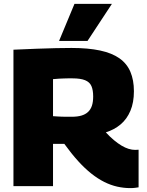

<svg xmlns="http://www.w3.org/2000/svg" viewBox="-20 -955 756 985"><path d="M648 10Q615 10 581.5 2.5Q548 -5 515 -21.5Q482 -38 448.5 -64.5Q415 -91 380.5 -129Q346 -167 310 -217Q306 -217 299 -217Q292 -217 286 -217Q278 -217 269.5 -217Q261 -217 252 -217V0H49V-700Q114 -703 168 -705Q222 -707 267 -708Q312 -709 347 -709Q432 -709 493 -696Q554 -683 592.5 -656Q631 -629 649 -586.5Q667 -544 667 -487Q667 -429 649 -386.5Q631 -344 599 -317Q567 -290 523 -276Q544 -253 564.5 -236Q585 -219 603.5 -208Q622 -197 639.5 -191.5Q657 -186 674 -186Q678 -186 682.5 -186.5Q687 -187 691 -187V6Q684 7 673.5 8.5Q663 10 648 10ZM348 -356Q377 -356 397.5 -362Q418 -368 431.5 -380.5Q445 -393 451.5 -412.5Q458 -432 458 -460Q458 -493 449 -513.5Q440 -534 416.5 -543.5Q393 -553 352 -553Q338 -553 328 -553Q318 -553 307.5 -552.5Q297 -552 284 -551.5Q271 -551 252 -549V-359Q265 -358 275 -357.5Q285 -357 295.5 -356.5Q306 -356 318.5 -356Q331 -356 348 -356ZM283 -745 362 -935H554L429 -745Z"/></svg>

Font: Georama ExtraCondensed Thin ExtraBold
Style: Regular
Weight: 800
Version: Version 1.001